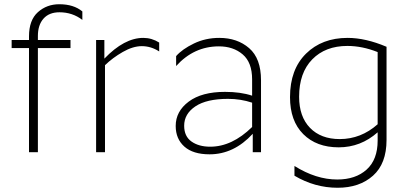

<svg xmlns="http://www.w3.org/2000/svg" viewBox="-20 -719 1931 907"><path d="M369 -665V-625Q322 -661 261 -661Q212 -661 185.5 -631Q159 -601 159 -549V-530H313V-492H159V0H117V-492H35V-530H117V-547Q117 -624 159 -661.5Q201 -699 260 -699Q328 -699 369 -665Z M434 -530H473V-442Q567 -540 657 -540Q697 -540 732 -518V-476Q693 -501 650 -501Q608 -501 560 -473.5Q512 -446 476 -411V0H434Z M973 -26Q1076 -26 1171 -119V-234Q1117 -252 1057 -252Q956 -252 903 -216.5Q850 -181 850 -125Q850 -75 884.5 -50.5Q919 -26 973 -26ZM1171 -344Q1171 -424 1126.5 -462Q1082 -500 1014 -500Q896 -500 812 -407V-454Q841 -487 896 -513.5Q951 -540 1016 -540Q1101 -540 1157 -491.5Q1213 -443 1213 -340V0H1174V-87Q1085 10 970 10Q892 10 851 -26.5Q810 -63 810 -124Q810 -193 871.5 -239Q933 -285 1043 -285Q1117 -285 1171 -267Z M1585 -62Q1685 -62 1764 -132V-473Q1691 -502 1621 -502Q1517 -502 1455 -438.5Q1393 -375 1393 -262Q1393 -168 1444.5 -115Q1496 -62 1585 -62ZM1806 -58Q1806 54 1742 111Q1678 168 1575 168Q1467 168 1371 111V65Q1473 129 1573 129Q1660 129 1712 82Q1764 35 1764 -55V-94Q1684 -23 1580 -23Q1475 -23 1412.5 -85.5Q1350 -148 1350 -260Q1350 -391 1425.5 -465.5Q1501 -540 1622 -540Q1707 -540 1806 -498Z"/></svg>

Font: Roundo Light
Style: Regular
Weight: 300
Designer: Namrata Goyal (Gurmukhi), Shiva Nallaperumal (Latin)
Foundry: Indian Type Foundry
Version: Version 1.000;PS 1.0;hotconv 1.0.88;makeotf.lib2.5.647800